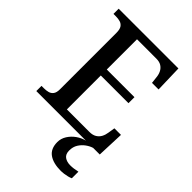

<svg xmlns="http://www.w3.org/2000/svg" viewBox="-273 -826 1177 1177"><g transform="rotate(45 315.5 -237.0)"><path d="M35 0V-45H56Q76 -45 92.5 -49.5Q109 -54 119.5 -68Q130 -82 130 -110V-599Q130 -630 120 -644.5Q110 -659 93.5 -664Q77 -669 56 -669H35V-714H553L558 -537H501L496 -581Q494 -603 485 -621Q476 -639 459 -650Q442 -661 415 -661H247V-399H487V-347H247V-53H442Q470 -53 488 -64Q506 -75 515.5 -93Q525 -111 528 -133L535 -177H592L585 0ZM488 240Q421 240 384 213.5Q347 187 347 130Q347 99 364 72Q381 45 408 26Q435 7 465 0H528Q507 6 485.5 21.5Q464 37 449.5 60Q435 83 435 115Q435 147 454.5 161Q474 175 504 175Q518 175 533.5 173Q549 171 567 167V224Q557 229 542.5 232.5Q528 236 513.5 238Q499 240 488 240Z"/></g></svg>

Font: Noto Serif Thai Medium
Style: Regular
Weight: 500
Version: Version 2.001